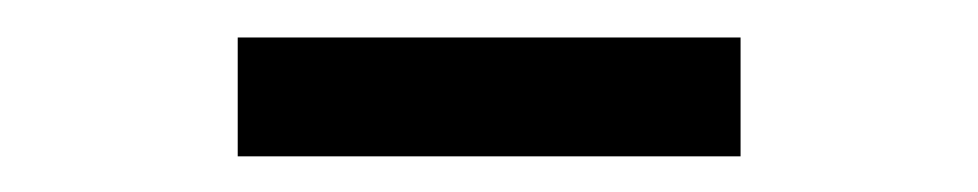

<svg xmlns="http://www.w3.org/2000/svg" viewBox="-20 -680 535 105"><path d="M110 -659.5H385V-594.5H110Z"/></svg>

Font: Epunda Slab Light
Style: Regular
Weight: 300
Designer: Simon Atzbach
Foundry: typofactur
Version: Version 1.102